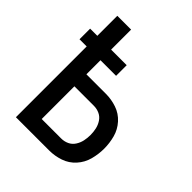

<svg xmlns="http://www.w3.org/2000/svg" viewBox="-204 -859 984 984"><g transform="rotate(45 288.0 -367.5)"><path d="M75 0H316Q356 0 394.5 -13Q433 -26 460.5 -56.5Q488 -87 498.5 -126.5Q509 -166 509 -206Q509 -246 498.5 -285Q488 -324 460.5 -354.5Q433 -385 394.5 -398Q356 -411 316 -411H175V-513H288V-590H175V-735H75V-590H23V-513H75ZM175 -87V-324H316Q338 -324 357.5 -315Q377 -306 389 -287.5Q401 -269 405.5 -248Q410 -227 410 -206Q410 -184 405.5 -163Q401 -142 389 -123.5Q377 -105 357.5 -96Q338 -87 316 -87Z"/></g></svg>

Font: Iosevka Sparkle Medium
Style: Regular
Weight: 500
Designer: Belleve Invis
Foundry: Belleve Invis
Version: Version 4.5.0; ttfautohint (v1.8.3)